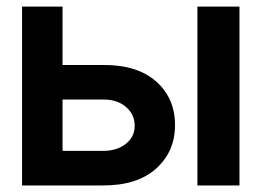

<svg xmlns="http://www.w3.org/2000/svg" viewBox="-20 -566 798 586"><path d="M47.4 -545.9H170.9V-367.7H295.4Q399.4 -368.2 456.8 -317.1Q514.2 -266.1 514.2 -184.1Q514.2 -103.5 456.8 -51.8Q399.4 0 295.4 0H47.4ZM170.9 -105.5H295.4Q336.9 -105.5 364 -127Q391.1 -148.4 391.1 -182.1Q391.1 -217.3 364 -240Q336.9 -262.7 295.4 -262.2H170.9ZM582.5 0V-545.9H710.9V0Z"/></svg>

Font: Inter Tight SemiBold
Style: Regular
Weight: 600
Designer: Rasmus Andersson
Foundry: rsms
Version: Version 3.004; ttfautohint (v1.8.4.7-5d5b)